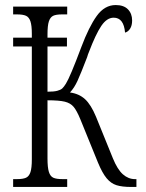

<svg xmlns="http://www.w3.org/2000/svg" viewBox="-20 -740 576 760"><path d="M520 -31V0H499Q463 0 441 -7Q419 -14 402 -34.5Q385 -55 368 -96L298 -268Q284 -302 271.5 -317Q259 -332 236.5 -337.5Q214 -343 168 -343V-113Q168 -77 173.5 -59.5Q179 -42 191 -36.5Q203 -31 227 -31H246V0H32V-31H47Q71 -31 83 -36.5Q95 -42 100.5 -58.5Q106 -75 106 -109V-556H32V-591H106V-606Q106 -639 100.5 -655.5Q95 -672 83 -677.5Q71 -683 47 -683H32V-714H246V-683H226Q202 -683 190.5 -677.5Q179 -672 173.5 -655.5Q168 -639 168 -604V-591H245V-556H168V-377Q193 -377 206.5 -380.5Q220 -384 226.5 -390Q233 -396 241 -409Q257 -434 302 -554Q332 -634 363 -677Q394 -720 438 -720Q470 -720 486.5 -703Q503 -686 503 -659Q503 -639 495 -626.5Q487 -614 475 -611Q470 -670 430 -670Q403 -670 381 -637.5Q359 -605 332 -534Q328 -525 325 -514Q300 -449 287 -420.5Q274 -392 257 -374Q293 -369 316.5 -347.5Q340 -326 360 -278L427 -113Q445 -69 466.5 -50Q488 -31 514 -31Z"/></svg>

Font: Noto Serif CondLight
Style: Regular
Weight: 300
Width: 3
Designer: Monotype Design Team
Foundry: Monotype Imaging Inc.
Version: Version 1.001